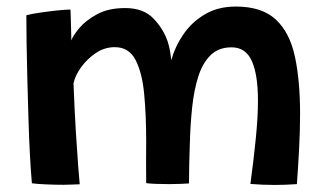

<svg xmlns="http://www.w3.org/2000/svg" viewBox="-20 -542 969 572"><path d="M75 4Q72 -29.5 69.2 -79.8Q66.5 -130 64.8 -188.2Q63 -246.5 61.5 -304.8Q60 -363 59.2 -413Q58.5 -463 58.5 -496.5Q72.5 -500.5 98.2 -504.2Q124 -508 149.8 -510.8Q175.5 -513.5 190 -513.5Q190.5 -502.5 191 -483.5Q191.5 -464.5 192 -446.5Q192.5 -428.5 192.5 -421.5Q197 -435 215.8 -457.8Q234.5 -480.5 268.5 -499.2Q302.5 -518 353 -518Q406.5 -518 436.2 -487.8Q466 -457.5 479.5 -418.5Q484 -404.5 486.5 -390.2Q489 -376 490.5 -362.5Q501 -402.5 526 -439.2Q551 -476 590.2 -499.2Q629.5 -522.5 682.5 -522.5Q760 -522.5 801.5 -484Q843 -445.5 858.5 -373.8Q874 -302 874 -202Q874 -152.5 871 -97Q868 -41.5 864.5 6.5Q830 9 797 9Q779.5 9 761.8 8.2Q744 7.5 726 6Q736 -68 742.2 -130.8Q748.5 -193.5 748.5 -242Q748.5 -319.5 730.2 -360.2Q712 -401 670 -401Q631.5 -401 607.8 -378Q584 -355 571 -314.8Q558 -274.5 552.5 -222.5Q547 -170.5 545.5 -112.5Q544.5 -85 543.8 -55.2Q543 -25.5 543 4.5Q534 5 517.8 5.8Q501.5 6.5 484 6.5Q463.5 6.5 444 5.8Q424.5 5 415.5 3.5Q415 -30 415.2 -60.5Q415.5 -91 415.5 -122.5Q415.5 -199 409.5 -262.2Q403.5 -325.5 383.8 -363.5Q364 -401.5 322 -401.5Q291.5 -401.5 265.2 -383.8Q239 -366 221.2 -341Q203.5 -316 199 -293.5Q202 -214 206 -149.2Q210 -84.5 213.2 -43.2Q216.5 -2 217.5 7Q212.5 7 196.8 7.8Q181 8.5 169.5 8.5Q142 8.5 115 7.2Q88 6 75 4Z"/></svg>

Font: Grandstander SemiBold
Style: Regular
Weight: 600
Designer: Tyler Finck
Foundry: Etcetera Type Co
Version: Version 1.200; ttfautohint (v1.8.3)